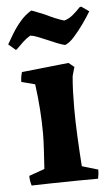

<svg xmlns="http://www.w3.org/2000/svg" viewBox="-68 -723 434 762"><g transform="rotate(-5 149.0 -342.0)"><path d="M27 4Q21 -15 21 -35L83 -57Q85 -89 87.5 -129.5Q90 -170 90 -197Q90 -244 86.5 -293.5Q83 -343 76 -395L22 -409Q22 -429 28 -448L215 -468L237 -450L227 -415Q224 -382 223 -351Q222 -320 222 -286Q222 -234 225 -172.5Q228 -111 232 -55L296 -36Q296 -27 295 -18Q294 -9 292 0Q258 0 209 0.5Q160 1 111 2Q62 3 27 4ZM15 -539 11 -538 -17 -562Q-7 -580 8 -604.5Q23 -629 42.5 -651.5Q62 -674 86 -688Q96 -685 110 -679Q124 -673 140 -667Q158 -658 177 -650Q196 -642 213 -637Q231 -642 246 -654Q261 -666 279 -685L285 -686L315 -665Q304 -646 285 -619Q266 -592 245.5 -569Q225 -546 208 -540Q192 -544 175 -551Q158 -558 142 -565Q123 -573 104.5 -580.5Q86 -588 73 -589Q56 -579 42.5 -566Q29 -553 15 -539Z"/></g></svg>

Font: Labrada
Style: Bold
Weight: 700
Designer: Mercedes Jáuregui
Foundry: Omnibus-Type Team
Version: Version 1.000; ttfautohint (v1.8.4.7-5d5b)